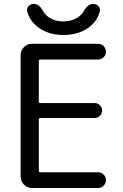

<svg xmlns="http://www.w3.org/2000/svg" viewBox="-20 -978 628 978"><path d="M118.2 -920.9Q115.2 -935.5 125.5 -946.8Q135.7 -958 152.3 -958Q179.7 -958 199.2 -921.9Q207 -906.2 223.6 -893.6Q255.9 -869.1 303.2 -869.1Q350.6 -869.1 382.8 -894.5Q398.4 -906.2 407.2 -921.9Q426.8 -958 455.1 -958Q470.7 -958 481.4 -946.8Q492.2 -935.5 488.3 -919.9Q477.5 -876 439.5 -843.8Q384.8 -799.8 303.2 -799.8Q221.7 -799.8 168 -843.8Q129.9 -876 118.2 -920.9ZM185.5 -674.8Q177.7 -674.8 177.7 -668V-460.9Q177.7 -453.1 185.5 -453.1H461.9Q477.5 -453.1 488.8 -441.9Q500 -430.7 500 -415Q500 -399.4 488.8 -388.2Q477.5 -377 461.9 -377H185.5Q177.7 -377 177.7 -369.1V-107.4Q177.7 -100.6 185.5 -100.6H479.5Q496.1 -100.6 507.8 -88.9Q519.5 -77.1 519.5 -60.5Q519.5 -43.9 507.8 -32.2Q496.1 -20.5 479.5 -20.5H142.6Q119.1 -20.5 102.1 -37.6Q85 -54.7 85 -78.1V-697.3Q85 -720.7 102.1 -737.8Q119.1 -754.9 142.6 -754.9H479.5Q496.1 -754.9 507.8 -743.2Q519.5 -731.4 519.5 -714.8Q519.5 -698.2 507.8 -686.5Q496.1 -674.8 479.5 -674.8Z"/></svg>

Font: Gen Jyuu Gothic P Regular
Style: Regular
Weight: 400
Designer: [Source Han Sans]
Ryoko NISHIZUKA  (kana & ideographs); Paul D. Hunt (Latin, Greek & Cyrillic); Wenlong ZHANG  (bopomofo
Version: Version 1.002.20150607